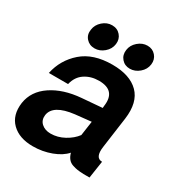

<svg xmlns="http://www.w3.org/2000/svg" viewBox="-176 -848 915 976"><g transform="rotate(30 281.5 -360.5)"><path d="M180.2 -581.1Q149.4 -581.1 130.6 -602.5Q111.8 -624 117.2 -654.8Q121.1 -684.6 145.5 -706.3Q169.9 -728 200.2 -728Q231 -728 249.5 -706.5Q268.1 -685.1 264.2 -654.8Q260.3 -624 235.1 -602.5Q210 -581.1 180.2 -581.1ZM324.2 -654.8Q328.1 -684.6 353 -706.3Q377.9 -728 408 -728Q438 -728 456.5 -706.5Q475.1 -685.1 471.2 -654.8Q467.3 -624 442.1 -602.5Q417 -581.1 387 -581.1Q356.9 -581.1 338.4 -602.5Q319.8 -624 324.2 -654.8ZM157.2 6.8Q77.1 6.8 33 -36.6Q-11.2 -80.1 -1 -155.8Q10.3 -230 78.6 -275.9Q147 -321.8 250 -330.1L368.2 -339.8L369.1 -352.1Q383.3 -450.2 283.2 -450.2Q236.3 -450.2 201.2 -427Q166 -403.8 154.8 -356.9H42Q60.1 -441.9 125 -498.5Q189.9 -555.2 301.8 -555.2Q404.8 -555.2 456.3 -503.7Q507.8 -452.1 494.1 -350.1Q488.3 -311 479.7 -246.1Q471.2 -181.2 469.2 -169.9Q459.5 -101.1 502 -101.1L486.8 0H451.2Q429.2 -1 415.5 -2.9Q401.9 -4.9 385 -10.5Q368.2 -16.1 357.7 -29.1Q347.2 -42 341.8 -62Q314.9 -31.2 264.2 -12.2Q213.4 6.8 157.2 6.8ZM203.1 -94.2Q244.1 -94.2 282.5 -115.2Q320.8 -136.2 342.8 -166L355 -251L262.2 -241.2Q142.1 -227.1 132.8 -162.1Q128.9 -131.3 149.4 -112.8Q169.9 -94.2 203.1 -94.2Z"/></g></svg>

Font: Oakes Grotesk
Style: SemiBold Italic
Weight: 600
Designer: Samuel Oakes
Foundry: Samuel Oakes
Version: Version 1.0 | wf-rip DC20170320